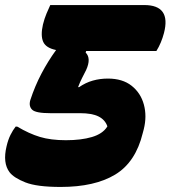

<svg xmlns="http://www.w3.org/2000/svg" viewBox="-22 -720 675 760"><path d="M177 -700H549Q656 -700 627 -589Q622 -570 614.5 -552Q607 -534 597 -518H319L317 -512Q340 -489 319 -443Q311 -427 303 -411.5Q295 -396 287 -375H291Q317 -393 345.5 -401Q374 -409 405 -409Q463 -409 499 -380.5Q535 -352 547.5 -306Q560 -260 547 -208L543 -193Q515 -78 434 -29Q353 20 218 20Q124 20 78.5 2Q33 -16 16 -38Q-12 -75 4 -141Q10 -167 19.5 -186Q29 -205 40 -219H46Q93 -191 136 -178Q179 -165 239 -165Q299 -165 341.5 -177.5Q384 -190 402 -218L403 -220Q394 -246 368 -259Q342 -272 295 -272H177Q119 -272 105 -286Q91 -300 98 -324Q116 -379 142 -428.5Q168 -478 200 -522Q160 -530 149 -554.5Q138 -579 148 -623Q154 -647 162 -666Q170 -685 177 -700Z"/></svg>

Font: Recursive Mn Csl St Blk
Style: Italic
Weight: 900
Italic angle: -15°
Monospace: yes
Version: Version 1.079;hotconv 1.0.112;makeotfexe 2.5.65598; ttfautoh